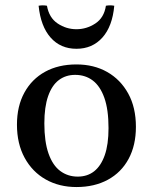

<svg xmlns="http://www.w3.org/2000/svg" viewBox="-20 -702 586 736"><path d="M268 -415Q232 -415 205.5 -395Q179 -375 164.5 -333.5Q150 -292 150 -229Q150 -159 166 -113.5Q182 -68 211 -46.5Q240 -25 278 -25L273 15Q207 15 155.5 -14Q104 -43 74.5 -97Q45 -151 45 -224Q45 -295 73.5 -347Q102 -399 153 -427Q204 -455 273 -455ZM278 -25Q315 -25 341 -45.5Q367 -66 381.5 -107Q396 -148 396 -211Q396 -282 380 -327Q364 -372 335.5 -393.5Q307 -415 268 -415L273 -455Q340 -455 391 -426Q442 -397 471.5 -343.5Q501 -290 501 -216Q501 -145 473 -93Q445 -41 393.5 -13Q342 15 273 15ZM386 -680Q402 -683 418 -680Q411 -601 372.5 -558Q334 -515 273 -515Q212 -515 174 -558Q136 -601 128 -680Q144 -683 160 -680Q168 -634 201 -612Q234 -590 273 -590Q312 -590 345.5 -612Q379 -634 386 -680Z"/></svg>

Font: Poltawski Nowy
Style: Regular
Weight: 400
Designer: Adam Pótawski, Mateusz Machalski, Borys Kosmynka, Ania Wieluska
Foundry: Capitalics.wtf
Version: Version 1.001;gftools[0.9.25]